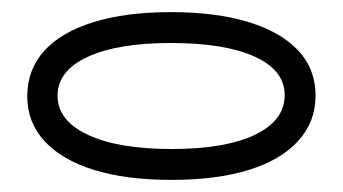

<svg xmlns="http://www.w3.org/2000/svg" viewBox="-20 -708 566 317"><path d="M263 -411Q188 -411 135 -427.5Q82 -444 53.5 -475Q25 -506 25 -549Q25 -593 53 -624Q81 -655 134.5 -671.5Q188 -688 262 -688Q337 -688 390.5 -671.5Q444 -655 472.5 -624.5Q501 -594 501 -550Q501 -507 472.5 -475.5Q444 -444 391 -427.5Q338 -411 263 -411ZM263 -462Q352 -462 401 -485.5Q450 -509 450 -551Q450 -592 400.5 -614.5Q351 -637 262 -637Q174 -637 124.5 -614Q75 -591 75 -550Q75 -509 125 -485.5Q175 -462 263 -462Z"/></svg>

Font: Fredoka Expanded Light
Style: Regular
Weight: 300
Width: 7
Designer: Ben Nathan
Foundry: Milena B. Brandão, Ben Nathan
Version: Version 2.001